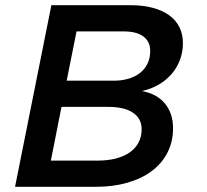

<svg xmlns="http://www.w3.org/2000/svg" viewBox="-20 -720 799 740"><path d="M482 -700Q530.5 -700 568.2 -690Q606 -680 632 -661.2Q658 -642.5 671.5 -615.2Q685 -588 685 -554Q685 -520 673.8 -489.8Q662.5 -459.5 641.8 -435.2Q621 -411 591.8 -394Q562.5 -377 527 -369Q585 -358.5 616 -320.5Q647 -282.5 647 -226Q647 -174 625.5 -132Q604 -90 565 -60.8Q526 -31.5 471 -15.8Q416 0 349 0H38L178 -700ZM176 -101H356Q395.5 -101 427 -109.2Q458.5 -117.5 480.5 -133Q502.5 -148.5 514.2 -171Q526 -193.5 526 -222Q526 -262.5 493 -285.2Q460 -308 398 -308H217ZM237 -409H418Q450.5 -409 476.5 -417Q502.5 -425 520.8 -439.8Q539 -454.5 549 -475.8Q559 -497 559 -523Q559 -560 532.5 -579.5Q506 -599 456 -599H275Z"/></svg>

Font: Argentum Sans
Style: Italic
Weight: 400
Italic angle: -11.3099°
Designer: Julieta Ulanovsky, Owen Earl, Rasmus Andersson, Cristiano Sobral
Foundry: The Argentum Sans Project Authors
Version: Version 3.131; ttfautohint (v1.8.4.7-5d5b-dirty)